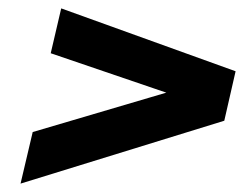

<svg xmlns="http://www.w3.org/2000/svg" viewBox="-20 -600 591 458"><path d="M29 -162 58 -285 414 -390 409 -368 101 -473 126 -580 542 -430 515 -312Z"/></svg>

Font: Instrument Sans
Style: Bold Italic
Weight: 700
Italic angle: -13°
Designer: Rodrigo Fuenzalida
Foundry: fragTYPE
Version: Version 1.000;gftools[0.9.28]